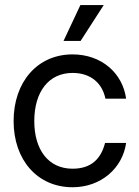

<svg xmlns="http://www.w3.org/2000/svg" viewBox="-20 -748 563 779"><path d="M274.4 11.7C390.6 11.7 477.5 -66.4 491.7 -168H406.2C390.1 -105 351.6 -63.5 274.4 -63.5C176.8 -63.5 119.1 -139.6 119.1 -256.8C119.1 -375 177.2 -452.1 274.4 -452.1C350.6 -452.1 395.5 -408.2 407.7 -347.7H491.7C477.5 -451.7 391.6 -527.3 274.4 -527.3C131.3 -527.3 35.2 -415 35.2 -256.8C35.2 -99.6 131.3 11.7 274.4 11.7ZM237.8 -582H307.1L400.9 -727.5H306.2Z"/></svg>

Font: Raveo Display Display
Style: Regular
Weight: 400
Designer: Jakub Foglar, Rasmus Andersson (Inter)
Foundry: Jakubfoglar.com
Version: Version 1.100;Glyphs 3.2.3 (3260)